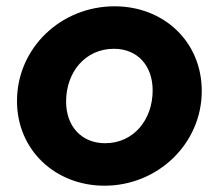

<svg xmlns="http://www.w3.org/2000/svg" viewBox="-20 -578 695 610"><path d="M312 12C481 12 621 -121 621 -289C621 -446 500 -558 344 -558C174 -558 34 -426 34 -257C34 -101 156 12 312 12ZM314 -123C238 -123 190 -178 190 -255C190 -349 251 -423 342 -423C418 -423 465 -368 465 -291C465 -197 404 -123 314 -123Z"/></svg>

Font: Plus Jakarta Sans ExtraBold
Style: Italic
Weight: 800
Italic angle: -8°
Designer: Gumpita Rahayu
Foundry: Tokotype
Version: Version 2.071;gftools[0.9.30]